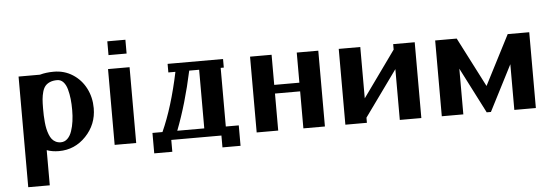

<svg xmlns="http://www.w3.org/2000/svg" viewBox="-51 -755 3195 1110"><g transform="rotate(-5 1547.0 -200.0)"><path d="M71.8 0ZM196.8 -3.9V200.2H71.8V-441.9H195.8Q231.4 -452.1 276.9 -452.1Q337.9 -452.1 386.7 -420.7Q435.5 -389.2 462.2 -336.9Q488.8 -284.7 488.8 -222.2Q488.8 -127.9 424.1 -60.1Q359.4 7.8 267.1 7.8Q228 7.8 196.8 -3.9ZM196.8 -246.1Q196.8 -223.6 197.3 -205.6Q197.8 -187.5 200 -165.5Q202.1 -143.6 205.8 -127Q209.5 -110.4 215.8 -93.8Q222.2 -77.1 231 -66.2Q239.7 -55.2 252.9 -48.6Q266.1 -42 282.2 -42Q304.7 -42 321 -57.9Q337.4 -73.7 346.4 -100.6Q355.5 -127.4 359.6 -157.7Q363.8 -188 363.8 -222.2Q363.8 -257.3 360.6 -286.6Q357.4 -315.9 349.9 -343.3Q342.3 -370.6 327.6 -386.2Q313 -401.9 292 -401.9Q267.6 -401.9 250.2 -394.5Q232.9 -387.2 222.7 -375Q212.4 -362.8 206.5 -342Q200.7 -321.3 198.7 -299.6Q196.8 -277.8 196.8 -246.1Z M590.8 0ZM600.6 -600.1H705.6V-520H600.6ZM590.8 -439.9H715.8V0H590.8Z M936.5 -439.9H1258.3V-390.1H1240.2V-49.8H1315.4V68.8H1210.4V0H919.4V68.8H814.5V-49.8H872.6Q935.1 -188 977.5 -390.1H936.5ZM1115.2 -390.1H1057.6Q1017.1 -201.2 958.5 -49.8H1115.2Z M1415 -439.9H1540V-265.1H1686V-439.9H1811V0H1686V-214.8H1540V0H1415Z M1929.7 -439.9H2054.7V-142.1L2245.6 -408.2V-439.9H2370.6V0H2245.6V-294.9L2054.7 -29.8V0H1929.7Z M2750 0 2614.3 -265.1V0H2489.3V-439.9H2614.3L2762.2 -151.9L2910.2 -439.9H3035.2V0H2910.2V-265.1L2774.4 0Z"/></g></svg>

Font: Pfennig
Style: Bold
Weight: 700
Version: Version 20120410 ; ttfautohint (v0.8)